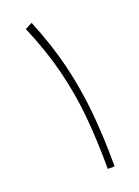

<svg xmlns="http://www.w3.org/2000/svg" viewBox="-129 -713 558 771"><g transform="rotate(-20 150.5 -328.0)"><path d="M223.6 0H194.3Q194.3 -122.1 184.3 -226.6Q174.3 -331.1 148.9 -431.4Q123.5 -531.7 77.1 -640.1L107.4 -655.8Q152.8 -545.9 178 -442.4Q203.1 -338.9 213.4 -231.2Q223.6 -123.5 223.6 0Z"/></g></svg>

Font: Estedad-FD Thin
Style: Regular
Weight: 100
Designer: Amin Abedi
Version: Version 7.3